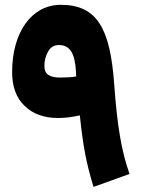

<svg xmlns="http://www.w3.org/2000/svg" viewBox="-20 -752 575 781"><path d="M304.7 -282.7C318.4 -152.8 330.6 -90.8 360.4 8.3L506.8 -44.4C475.1 -135.3 457 -233.4 444.3 -412.6C427.7 -637.2 374.5 -732.4 227.1 -732.4C109.4 -732.4 29.3 -621.6 29.3 -459C29.3 -398.9 46.4 -353 80.6 -320.8C114.3 -288.1 159.7 -272 216.3 -272C243.7 -272 272.9 -275.4 304.7 -282.7ZM290 -440.9C268.1 -437.5 247.6 -436.5 225.6 -436.5C182.6 -436.5 160.6 -449.2 160.6 -482.9C160.6 -506.3 166 -526.4 176.3 -543.5C186.5 -560.5 200.7 -568.8 219.7 -568.8C264.2 -568.8 285.2 -535.6 289.1 -459.5Z"/></svg>

Font: Estedad ExtraBold
Style: Regular
Weight: 800
Designer: Amin Abedi
Version: Version 7.3